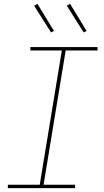

<svg xmlns="http://www.w3.org/2000/svg" viewBox="-20 -980 540 1000"><path d="M371 0H21V-18H187L302 -717H138V-735H488V-717H322L207 -18H371ZM416 -811 328 -950 345 -960 431 -819ZM246 -811 158 -950 175 -960 261 -819Z"/></svg>

Font: Iosevka Term Curly Thin
Style: Italic
Weight: 100
Italic angle: -9°
Designer: Belleve Invis
Foundry: Belleve Invis
Version: Version 32.3.0